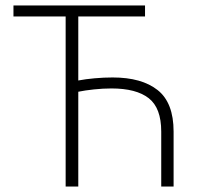

<svg xmlns="http://www.w3.org/2000/svg" viewBox="-20 -679 723 699"><path d="M219 0V-619H29V-659H508V-619H265V-386Q291 -391 324.5 -394Q358 -397 390 -397Q496 -397 554 -351Q612 -305 612 -200V0H567V-200Q567 -286 521.5 -321.5Q476 -357 386 -357Q355 -357 322 -353.5Q289 -350 265 -345V0Z"/></svg>

Font: hySource Sans Pro Light
Style: Regular
Weight: 300
Designer: Paul D. Hunt
Foundry: Adobe Systems Incorporated
Version: Version 2.021;PS 2.000;hotconv 1.0.86;makeotf.lib2.5.63406